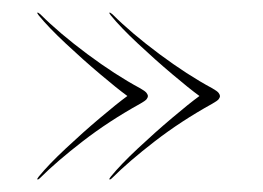

<svg xmlns="http://www.w3.org/2000/svg" viewBox="-20 -387 424 309"><path d="M334 -232.5Q334 -230 331.8 -227.2Q329.5 -224.5 321.5 -220Q271 -192 229 -159.5Q187 -127 161 -101Q157 -97 156 -98.5Q155.5 -99 158.5 -103Q174.5 -122.5 202 -148.2Q229.5 -174 257 -197.2Q284.5 -220.5 301 -232.5Q284.5 -244.5 257 -267.8Q229.5 -291 202 -316.8Q174.5 -342.5 158.5 -362Q155.5 -366 156 -366.5Q157 -367.5 161 -364Q191.5 -333.5 236.5 -300Q281.5 -266.5 321.5 -245Q329.5 -240.5 331.8 -237.5Q334 -234.5 334 -232.5ZM218 -232.5Q218 -230 215.8 -227.2Q213.5 -224.5 205.5 -220Q155 -192 113 -159.5Q71 -127 45 -101Q41 -97 40 -98.5Q39.5 -99 42.5 -103Q58.5 -122.5 86 -148.2Q113.5 -174 141 -197.2Q168.5 -220.5 185 -232.5Q168.5 -244.5 141 -267.8Q113.5 -291 86 -316.8Q58.5 -342.5 42.5 -362Q39.5 -366 40 -366.5Q41 -367.5 45 -364Q75.5 -333.5 120.5 -300Q165.5 -266.5 205.5 -245Q213.5 -240.5 215.8 -237.5Q218 -234.5 218 -232.5Z"/></svg>

Font: Fraunces 144pt Thin
Style: Regular
Weight: 100
Version: Version 1.000;[f99f86859]